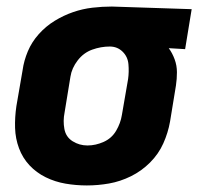

<svg xmlns="http://www.w3.org/2000/svg" viewBox="-20 -558 616 586"><path d="M245 8Q279 8 313 2Q347 -4 379.5 -20Q412 -36 438 -62Q464 -88 478.5 -120.5Q493 -153 499 -187L517 -297Q520 -317 520 -337.5Q520 -358 513 -377Q506 -396 495 -411L545 -408L565 -530L322 -538H321Q292 -538 262 -534.5Q232 -531 203 -521Q174 -511 147 -494.5Q120 -478 98.5 -454Q77 -430 65 -401.5Q53 -373 49 -344L30 -234Q25 -200 26 -167.5Q27 -135 38 -105.5Q49 -76 70 -53.5Q91 -31 119.5 -17Q148 -3 180 2.5Q212 8 245 8ZM247 -114Q222 -114 201.5 -127Q181 -140 176.5 -164.5Q172 -189 177 -214L195 -324Q199 -350 217 -373.5Q235 -397 261.5 -406.5Q288 -416 315 -416Q338 -416 354 -400.5Q370 -385 372 -362Q374 -339 371 -317L352 -207Q348 -182 334.5 -159Q321 -136 296.5 -125Q272 -114 247 -114Z"/></svg>

Font: Iosevka Sparkle Heavy
Style: Italic
Weight: 900
Italic angle: -9°
Designer: Belleve Invis
Foundry: Belleve Invis
Version: Version 4.5.0; ttfautohint (v1.8.3)